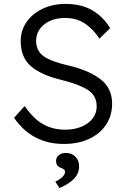

<svg xmlns="http://www.w3.org/2000/svg" viewBox="-20 -727 648 983"><path d="M307 10Q144 10 52 -124L106 -184Q153 -117 202.5 -90Q252 -63 314 -63Q360 -63 396.5 -78Q433 -93 454 -120Q475 -147 475 -182Q475 -239 427.5 -268Q380 -297 294 -318Q193 -342 139.5 -387Q86 -432 86 -517Q86 -572 116.5 -615Q147 -658 199 -682.5Q251 -707 315 -707Q396 -707 452 -674.5Q508 -642 544 -583L489 -529Q457 -579 414 -607Q371 -635 314 -635Q248 -635 206.5 -602Q165 -569 165 -518Q165 -467 203 -439.5Q241 -412 329 -392Q433 -368 493.5 -322Q554 -276 554 -197Q554 -135 523 -88.5Q492 -42 436.5 -16Q381 10 307 10ZM285 236 263 203Q285 193 299 179.5Q313 166 313 153Q313 139 293 133Q267 124 267 97Q267 79 281 67.5Q295 56 317 56Q347 56 366 75Q385 94 385 125Q385 161 359 188Q333 215 285 236Z"/></svg>

Font: Lexend Deca Light
Style: Regular
Weight: 300
Designer: Bonnie Shaver-Troup, Thomas Jockin
Foundry: Lexend
Version: Version 1.008; ttfautohint (v1.8.4.7-5d5b)